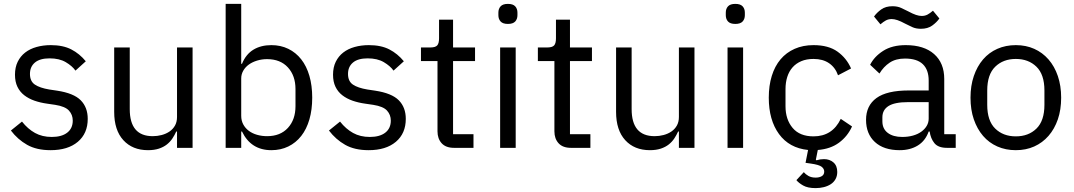

<svg xmlns="http://www.w3.org/2000/svg" viewBox="-20 -760 5522 987"><path d="M240 12Q168 12 119.5 -15.5Q71 -43 36 -89L93 -135Q123 -97 160 -76.5Q197 -56 246 -56Q297 -56 325.5 -78Q354 -100 354 -140Q354 -170 334.5 -191.5Q315 -213 264 -221L223 -227Q187 -232 157 -242.5Q127 -253 104.5 -270.5Q82 -288 69.5 -314Q57 -340 57 -376Q57 -414 71 -442.5Q85 -471 109.5 -490Q134 -509 168 -518.5Q202 -528 241 -528Q304 -528 346.5 -506Q389 -484 421 -445L368 -397Q351 -421 318 -440.5Q285 -460 235 -460Q185 -460 159.5 -438.5Q134 -417 134 -380Q134 -342 159.5 -325Q185 -308 233 -300L273 -294Q359 -281 395 -244.5Q431 -208 431 -149Q431 -74 380 -31Q329 12 240 12Z M890 -84H886Q878 -66 866.5 -48.5Q855 -31 838 -17.5Q821 -4 797 4Q773 12 741 12Q661 12 614 -39.5Q567 -91 567 -185V-516H647V-199Q647 -60 765 -60Q789 -60 811.5 -66Q834 -72 851.5 -84Q869 -96 879.5 -114.5Q890 -133 890 -159V-516H970V0H890Z M1140 -740H1220V-432H1224Q1244 -481 1282.5 -504.5Q1321 -528 1375 -528Q1423 -528 1462 -509Q1501 -490 1528.5 -455Q1556 -420 1570.5 -370Q1585 -320 1585 -258Q1585 -196 1570.5 -146Q1556 -96 1528.5 -61Q1501 -26 1462 -7Q1423 12 1375 12Q1270 12 1224 -84H1220V0H1140ZM1353 -60Q1421 -60 1460 -102.5Q1499 -145 1499 -214V-302Q1499 -371 1460 -413.5Q1421 -456 1353 -456Q1326 -456 1301.5 -448.5Q1277 -441 1259 -428Q1241 -415 1230.5 -396.5Q1220 -378 1220 -357V-165Q1220 -140 1230.5 -120.5Q1241 -101 1259 -87.5Q1277 -74 1301.5 -67Q1326 -60 1353 -60Z M1875 12Q1803 12 1754.5 -15.5Q1706 -43 1671 -89L1728 -135Q1758 -97 1795 -76.5Q1832 -56 1881 -56Q1932 -56 1960.5 -78Q1989 -100 1989 -140Q1989 -170 1969.5 -191.5Q1950 -213 1899 -221L1858 -227Q1822 -232 1792 -242.5Q1762 -253 1739.5 -270.5Q1717 -288 1704.5 -314Q1692 -340 1692 -376Q1692 -414 1706 -442.5Q1720 -471 1744.5 -490Q1769 -509 1803 -518.5Q1837 -528 1876 -528Q1939 -528 1981.5 -506Q2024 -484 2056 -445L2003 -397Q1986 -421 1953 -440.5Q1920 -460 1870 -460Q1820 -460 1794.5 -438.5Q1769 -417 1769 -380Q1769 -342 1794.5 -325Q1820 -308 1868 -300L1908 -294Q1994 -281 2030 -244.5Q2066 -208 2066 -149Q2066 -74 2015 -31Q1964 12 1875 12Z M2314 0Q2272 0 2250.5 -23.5Q2229 -47 2229 -85V-446H2144V-516H2192Q2218 -516 2227.5 -526.5Q2237 -537 2237 -563V-659H2309V-516H2422V-446H2309V-70H2414V0Z M2591 -637Q2565 -637 2553.5 -649.5Q2542 -662 2542 -682V-695Q2542 -715 2553.5 -727.5Q2565 -740 2591 -740Q2617 -740 2628.5 -727.5Q2640 -715 2640 -695V-682Q2640 -662 2628.5 -649.5Q2617 -637 2591 -637ZM2551 -516H2631V0H2551Z M2915 0Q2873 0 2851.5 -23.5Q2830 -47 2830 -85V-446H2745V-516H2793Q2819 -516 2828.5 -526.5Q2838 -537 2838 -563V-659H2910V-516H3023V-446H2910V-70H3015V0Z M3470 -84H3466Q3458 -66 3446.5 -48.5Q3435 -31 3418 -17.5Q3401 -4 3377 4Q3353 12 3321 12Q3241 12 3194 -39.5Q3147 -91 3147 -185V-516H3227V-199Q3227 -60 3345 -60Q3369 -60 3391.5 -66Q3414 -72 3431.5 -84Q3449 -96 3459.5 -114.5Q3470 -133 3470 -159V-516H3550V0H3470Z M3760 -637Q3734 -637 3722.5 -649.5Q3711 -662 3711 -682V-695Q3711 -715 3722.5 -727.5Q3734 -740 3760 -740Q3786 -740 3797.5 -727.5Q3809 -715 3809 -695V-682Q3809 -662 3797.5 -649.5Q3786 -637 3760 -637ZM3720 -516H3800V0H3720Z M4162 -528Q4239 -528 4285.5 -494.5Q4332 -461 4355 -408L4288 -373Q4274 -413 4242 -435Q4210 -457 4162 -457Q4126 -457 4099 -445.5Q4072 -434 4054 -413.5Q4036 -393 4027 -364.5Q4018 -336 4018 -302V-214Q4018 -146 4054.5 -102.5Q4091 -59 4162 -59Q4259 -59 4302 -149L4360 -110Q4337 -59 4293 -26.5Q4249 6 4184 11L4174 61L4177 64Q4196 58 4216 58Q4245 58 4264.5 75Q4284 92 4284 124Q4284 145 4275 161Q4266 177 4250.5 187Q4235 197 4215 202Q4195 207 4173 207Q4132 207 4108.5 193.5Q4085 180 4074 166L4112 125Q4121 136 4136 144.5Q4151 153 4173 153Q4192 153 4204.5 145.5Q4217 138 4217 122Q4217 108 4204 97.5Q4191 87 4149 81L4121 77L4134 11Q4037 1 3984.5 -71Q3932 -143 3932 -258Q3932 -320 3947.5 -370Q3963 -420 3992.5 -455Q4022 -490 4065 -509Q4108 -528 4162 -528Z M4848 0Q4803 0 4783.5 -24Q4764 -48 4759 -84H4754Q4737 -36 4698 -12Q4659 12 4605 12Q4523 12 4477.5 -30Q4432 -72 4432 -144Q4432 -217 4485.5 -256Q4539 -295 4652 -295H4754V-346Q4754 -401 4724 -430Q4694 -459 4632 -459Q4585 -459 4553.5 -438Q4522 -417 4501 -382L4453 -427Q4474 -469 4520 -498.5Q4566 -528 4636 -528Q4730 -528 4782 -482Q4834 -436 4834 -354V-70H4893V0ZM4618 -56Q4648 -56 4673 -63Q4698 -70 4716 -83Q4734 -96 4744 -113Q4754 -130 4754 -150V-235H4648Q4579 -235 4547.5 -215Q4516 -195 4516 -157V-136Q4516 -98 4543.5 -77Q4571 -56 4618 -56ZM4714 -612Q4688 -612 4669 -621Q4650 -630 4634 -638Q4610 -651 4593.5 -656.5Q4577 -662 4564 -662Q4547 -662 4534 -655Q4521 -648 4506 -635L4473 -675Q4487 -695 4510 -711.5Q4533 -728 4568 -728Q4594 -728 4613 -719Q4632 -710 4648 -702Q4672 -689 4688.5 -683.5Q4705 -678 4718 -678Q4735 -678 4748 -685Q4761 -692 4776 -705L4809 -665Q4795 -645 4772 -628.5Q4749 -612 4714 -612Z M5202 12Q5150 12 5107 -7Q5064 -26 5033.5 -61.5Q5003 -97 4986 -146.5Q4969 -196 4969 -258Q4969 -319 4986 -369Q5003 -419 5033.5 -454.5Q5064 -490 5107 -509Q5150 -528 5202 -528Q5254 -528 5296.5 -509Q5339 -490 5370 -454.5Q5401 -419 5418 -369Q5435 -319 5435 -258Q5435 -196 5418 -146.5Q5401 -97 5370 -61.5Q5339 -26 5296.5 -7Q5254 12 5202 12ZM5202 -59Q5267 -59 5308 -99Q5349 -139 5349 -221V-295Q5349 -377 5308 -417Q5267 -457 5202 -457Q5137 -457 5096 -417Q5055 -377 5055 -295V-221Q5055 -139 5096 -99Q5137 -59 5202 -59Z"/></svg>

Font: IBM Plex Sans Thai
Style: Regular
Weight: 400
Designer: Mike Abbink, Paul van der Laan, Pieter van Rosmalen, Ben Mitchell, Mark Frömberg
Foundry: Bold Monday
Version: Version 1.1